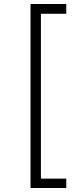

<svg xmlns="http://www.w3.org/2000/svg" viewBox="-20 -829 370 962"><path d="M133 -809H185V113H133ZM143 -809H312V-760H143ZM143 66H312V113H143Z"/></svg>

Font: BioRhyme ExtraBold Light
Style: Regular
Weight: 300
Version: Version 1.600;gftools[0.9.33]